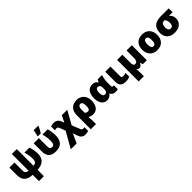

<svg xmlns="http://www.w3.org/2000/svg" viewBox="478 -2777 5000 5000"><g transform="rotate(-45 2978.0 -277.5)"><path d="M542 -759H360V-143C292 -149 251 -172 251 -267V-553H64V-272C64 -71 185 2 360 8V240H542V8C713 -1 848 -75 848 -280C848 -368 835 -452 801 -553H616C645 -459 660 -369 660 -283C660 -179 621 -151 542 -143Z M1162 -606H1273C1313 -671 1342 -725 1368 -782V-795H1199C1192 -746 1175 -667 1162 -622ZM1225 8C1412 8 1511 -87 1511 -298C1511 -388 1500 -460 1475 -553H1280C1306 -459 1319 -384 1319 -302C1319 -178 1288 -143 1229 -143C1176 -143 1151 -170 1151 -243V-553H959V-253C959 -106 1017 8 1225 8Z M1691 -562C1651 -562 1618 -553 1590 -543V-400C1620 -410 1638 -412 1655 -412C1680 -412 1704 -399 1722 -352L1780 -199L1532 240H1747L1865 -16L1901 92C1933 194 1985 240 2072 240C2125 240 2153 234 2191 220V82C2164 89 2151 89 2139 89C2110 89 2090 68 2077 35L1989 -186L2195 -553H1995L1904 -370L1884 -420C1844 -525 1796 -562 1691 -562Z M2814 -276C2814 -456 2699 -563 2545 -563C2366 -563 2269 -451 2269 -273V240H2461V107C2461 50 2450 -23 2450 -23H2463C2496 -3 2547 10 2596 10C2730 10 2814 -95 2814 -276ZM2542 -421C2595 -421 2619 -378 2619 -276C2619 -174 2595 -139 2543 -139C2515 -139 2481 -152 2461 -176V-299C2461 -380 2489 -421 2542 -421Z M3108 10C3184 10 3234 -27 3263 -72H3275C3305 -10 3348 10 3427 10C3449 10 3494 3 3504 -3V-146C3499 -144 3484 -141 3475 -141C3454 -141 3435 -153 3435 -200V-324C3435 -426 3461 -511 3476 -553H3315C3298 -533 3287 -502 3281 -479H3273C3242 -535 3197 -561 3121 -561C2987 -561 2898 -464 2898 -274C2898 -89 2982 10 3108 10ZM3173 -139C3120 -139 3093 -186 3093 -273C3093 -363 3120 -412 3171 -412C3237 -412 3258 -363 3258 -275V-270C3257 -181 3236 -139 3173 -139Z M3786 -553H3594V-181C3594 -32 3681 10 3793 10C3857 10 3907 -3 3945 -21V-162C3905 -148 3879 -141 3843 -141C3814 -141 3786 -150 3786 -190Z M4572 -553H4379V-312C4379 -202 4358 -142 4293 -142C4243 -142 4223 -179 4223 -254V-553H4031V240H4223V84C4223 47 4220 -3 4217 -31H4219C4237 -3 4254 10 4290 10C4333 10 4372 -17 4394 -74H4402L4428 0H4572Z M5232 -278C5232 -461 5116 -563 4957 -563C4784 -563 4679 -461 4679 -278C4679 -93 4794 10 4954 10C5126 10 5232 -93 5232 -278ZM4874 -278C4874 -372 4898 -421 4955 -421C5015 -421 5036 -372 5036 -278C5036 -183 5015 -133 4956 -133C4897 -133 4874 -183 4874 -278Z M5883 -233C5883 -310 5853 -368 5794 -410H5930V-553H5649C5410 -553 5316 -450 5316 -256C5316 -86 5429 10 5598 10C5783 10 5883 -91 5883 -233ZM5512 -257C5512 -369 5547 -410 5627 -410H5638C5669 -367 5688 -339 5688 -262C5688 -189 5661 -143 5600 -143C5539 -143 5512 -193 5512 -257Z"/></g></svg>

Font: Noto Sans UI Black
Style: Regular
Weight: 900
Designer: Monotype Design Team
Foundry: Monotype Imaging Inc.
Version: Version 1.901